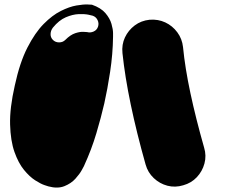

<svg xmlns="http://www.w3.org/2000/svg" viewBox="-20 -625 1040 856"><path d="M796 -415Q805 -322 829 -209.5Q853 -97 890 33Q901 69 891.5 104Q882 139 857.5 165Q833 191 797 201Q761 212 726.5 203Q692 194 665.5 169Q639 144 629 108Q589 -34 563 -158.5Q537 -283 526 -388Q522 -426 537 -458Q552 -490 580.5 -511.5Q609 -533 647 -537Q685 -540 717 -525Q749 -510 770.5 -481Q792 -452 796 -415ZM390 -604Q430 -590 450 -566.5Q470 -543 477 -518.5Q484 -494 484 -477.5Q484 -461 484 -461Q483 -384 471 -305Q459 -226 445 -164Q431 -103 409.5 -30.5Q388 42 354 116Q354 116 344.5 133.5Q335 151 316 172Q297 193 267 205Q237 217 196 206Q196 206 179 200.5Q162 195 137 179Q112 163 87 132.5Q62 102 44.5 52.5Q27 3 25 -70Q23 -143 46 -244Q68 -346 102 -412.5Q136 -479 174.5 -518Q213 -557 251 -576Q289 -595 320.5 -600.5Q352 -606 371 -605Q390 -604 390 -604ZM417 -506Q422 -521 415 -535.5Q408 -550 393 -555Q391 -556 374 -559.5Q357 -563 330.5 -562Q304 -561 273.5 -548Q243 -535 216 -502Q206 -489 205.5 -473.5Q205 -458 216 -447Q227 -436 243.5 -436Q260 -436 271 -447Q294 -470 315.5 -477Q337 -484 352 -483Q367 -482 368 -482Q383 -478 397.5 -484.5Q412 -491 417 -506Z"/></svg>

Font: Nikukyu
Style: Regular
Weight: 400
Version: Version 1.00